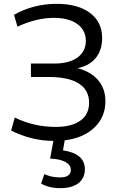

<svg xmlns="http://www.w3.org/2000/svg" viewBox="-20 -724 626 1000"><path d="M293 256Q236 256 194 232L211 183Q248 200 292 200Q349 200 349 161Q349 135 320.5 119.5Q292 104 241 102L258 10Q143 9 38 -44L57 -112Q155 -63 271 -63Q353 -63 398.5 -95.5Q444 -128 444 -189Q444 -255 390.5 -289Q337 -323 235 -323H141V-393H263Q340 -393 383.5 -424.5Q427 -456 427 -511Q427 -567 382.5 -599Q338 -631 260 -631Q170 -631 71 -585L53 -647Q154 -704 276 -704Q386 -704 449 -656.5Q512 -609 512 -526Q512 -463 478.5 -422Q445 -381 384 -369Q453 -351 491 -306.5Q529 -262 529 -197Q529 -114 471.5 -59.5Q414 -5 317 7L308 59Q422 76 422 157Q422 204 388.5 230Q355 256 293 256Z"/></svg>

Font: Cantarell
Style: Regular
Weight: 400
Designer: Dave Crossland, Nikolaus Waxweiler, Florian Fecher, Jacques Le Bailly, Eben Sorkin, Alexei Vanyashin, Alexios Zavras, Em
Version: Version 0.303